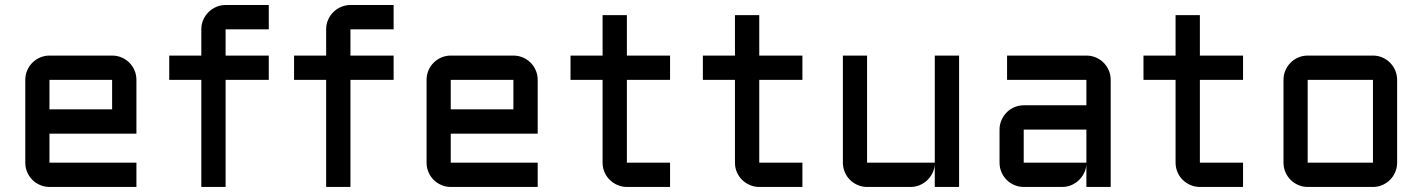

<svg xmlns="http://www.w3.org/2000/svg" viewBox="-20 -740 5630 760"><path d="M520 -210.9H175.8V-96.2H520V0H175.8Q156.2 0 138.7 -7.6Q121.1 -15.1 108.2 -28.1Q95.2 -41 87.6 -58.6Q80.1 -76.2 80.1 -96.2V-423.8Q80.1 -443.8 87.6 -461.4Q95.2 -479 108.2 -491.9Q121.1 -504.9 138.7 -512.5Q156.2 -520 175.8 -520H423.8Q443.8 -520 461.4 -512.5Q479 -504.9 491.9 -491.9Q504.9 -479 512.5 -461.4Q520 -443.8 520 -423.8ZM175.8 -423.8V-307.1H423.8V-423.8Z M873 -624V-520H1043.9V-423.8H873V0H776.9V-423.8H649.9V-520H776.9V-624Q776.9 -644 784.4 -661.4Q792 -678.7 805.2 -691.9Q818.4 -705.1 835.9 -712.6Q853.5 -720.2 873 -720.2H1043.9V-624Z M1367.2 -624V-520H1538.1V-423.8H1367.2V0H1271V-423.8H1144V-520H1271V-624Q1271 -644 1278.6 -661.4Q1286.1 -678.7 1299.3 -691.9Q1312.5 -705.1 1330.1 -712.6Q1347.7 -720.2 1367.2 -720.2H1538.1V-624Z M2108.4 -210.9H1764.2V-96.2H2108.4V0H1764.2Q1744.6 0 1727.1 -7.6Q1709.5 -15.1 1696.5 -28.1Q1683.6 -41 1676 -58.6Q1668.5 -76.2 1668.5 -96.2V-423.8Q1668.5 -443.8 1676 -461.4Q1683.6 -479 1696.5 -491.9Q1709.5 -504.9 1727.1 -512.5Q1744.6 -520 1764.2 -520H2012.2Q2032.2 -520 2049.8 -512.5Q2067.4 -504.9 2080.3 -491.9Q2093.3 -479 2100.8 -461.4Q2108.4 -443.8 2108.4 -423.8ZM1764.2 -423.8V-307.1H2012.2V-423.8Z M2238.3 -520H2365.2V-680.2H2461.4V-520H2632.3V-423.8H2461.4V-96.2H2632.3V0H2461.4Q2441.9 0 2424.3 -7.6Q2406.7 -15.1 2393.6 -28.1Q2380.4 -41 2372.8 -58.6Q2365.2 -76.2 2365.2 -96.2V-423.8H2238.3Z M2762.2 -520H2889.2V-680.2H2985.4V-520H3156.2V-423.8H2985.4V-96.2H3156.2V0H2985.4Q2965.8 0 2948.2 -7.6Q2930.7 -15.1 2917.5 -28.1Q2904.3 -41 2896.7 -58.6Q2889.2 -76.2 2889.2 -96.2V-423.8H2762.2Z M3316.4 -520H3412.1V-96.2H3680.2V-520H3776.4V0H3680.2V-87.9Q3678.7 -69.8 3670.4 -53.7Q3662.1 -37.6 3649.2 -25.6Q3636.2 -13.7 3619.6 -6.8Q3603 0 3584.5 0H3412.1Q3392.6 0 3375 -7.6Q3357.4 -15.1 3344.5 -28.1Q3331.5 -41 3324 -58.6Q3316.4 -76.2 3316.4 -96.2Z M3936.5 -227.1Q3936.5 -247.1 3944.1 -264.4Q3951.7 -281.7 3964.6 -294.9Q3977.5 -308.1 3995.1 -315.7Q4012.7 -323.2 4032.2 -323.2H4280.3V-423.8H3966.3V-520H4280.3Q4300.3 -520 4317.9 -512.5Q4335.4 -504.9 4348.4 -491.9Q4361.3 -479 4368.9 -461.4Q4376.5 -443.8 4376.5 -423.8V0H4280.3V-87.9Q4278.8 -69.8 4270.5 -53.7Q4262.2 -37.6 4249.3 -25.6Q4236.3 -13.7 4219.7 -6.8Q4203.1 0 4184.6 0H4032.2Q4012.7 0 3995.1 -7.6Q3977.5 -15.1 3964.6 -28.1Q3951.7 -41 3944.1 -58.6Q3936.5 -76.2 3936.5 -96.2ZM4032.2 -96.2H4280.3V-227.1H4032.2Z M4506.3 -520H4633.3V-680.2H4729.5V-520H4900.4V-423.8H4729.5V-96.2H4900.4V0H4729.5Q4710 0 4692.4 -7.6Q4674.8 -15.1 4661.6 -28.1Q4648.4 -41 4640.9 -58.6Q4633.3 -76.2 4633.3 -96.2V-423.8H4506.3Z M5510.3 -96.2Q5510.3 -76.2 5502.7 -58.6Q5495.1 -41 5482.2 -28.1Q5469.2 -15.1 5451.9 -7.6Q5434.6 0 5414.6 0H5156.2Q5136.7 0 5119.1 -7.6Q5101.6 -15.1 5088.6 -28.1Q5075.7 -41 5068.1 -58.6Q5060.5 -76.2 5060.5 -96.2V-423.8Q5060.5 -443.8 5068.1 -461.4Q5075.7 -479 5088.6 -491.9Q5101.6 -504.9 5119.1 -512.5Q5136.7 -520 5156.2 -520H5414.6Q5434.6 -520 5451.9 -512.5Q5469.2 -504.9 5482.2 -491.9Q5495.1 -479 5502.7 -461.4Q5510.3 -443.8 5510.3 -423.8ZM5156.2 -423.8V-96.2H5414.6V-423.8Z"/></svg>

Font: Aldrich [RUS by Daymarius]
Style: Regular
Weight: 400
Designer: Matthew Desmond
Foundry: Matthew Desmond
Version: Version 1.002 August 24, 2018